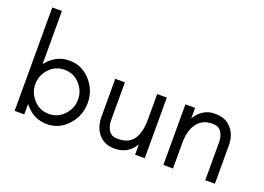

<svg xmlns="http://www.w3.org/2000/svg" viewBox="-108 -1024 1803 1309"><g transform="rotate(20 794.0 -370.0)"><path d="M145 0H75V-750H145V-365Q151 -373 158 -380Q220 -450 311 -450Q402 -450 464 -380Q525 -312 525 -220Q525 -128 464 -60Q402 10 311 10Q220 10 158 -60Q151 -67 145 -75ZM410 -332Q366 -380 300 -380Q234 -380 190 -332Q145 -284 145 -220Q145 -156 190 -108Q234 -60 300 -60Q366 -60 410 -108Q455 -156 455 -220Q455 -284 410 -332Z M949 -75Q900 9 802 9Q728 9 686.5 -39.5Q645 -88 645 -165V-440H715V-165Q715 -122 734.5 -91.5Q754 -61 799 -61Q881 -61 915 -112.5Q949 -164 949 -256V-440H1019V0H949Z M1458 0V-275Q1458 -318 1438.5 -348.5Q1419 -379 1374 -379Q1329 -379 1301 -362Q1273 -345 1256 -318Q1224 -268 1224 -184V0H1154V-440H1224V-364Q1246 -401 1280 -424Q1316 -449 1363 -449Q1410 -449 1439 -435.5Q1468 -422 1488 -398Q1528 -352 1528 -275V0Z"/></g></svg>

Font: Puffins on Iceburgs
Style: Regular
Weight: 400
Version: Version 1.0